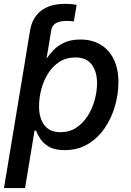

<svg xmlns="http://www.w3.org/2000/svg" viewBox="-27 -754 665 978"><path d="M101.6 -449.7 117.2 -545.9 126.5 -600.1Q137.2 -664.6 182.6 -699.5Q228 -734.4 304.2 -734.4Q322.8 -734.4 338.1 -732.9Q353.5 -731.4 363.3 -728.5L349.1 -645Q340.3 -646 331.8 -646.7Q323.2 -647.5 315.4 -647.5Q277.8 -647.5 258.1 -636.2Q238.3 -625 233.9 -600.1L225.1 -545.9L209 -449.7ZM-6.8 204.1 117.7 -545.9H222.2L207 -457H211.4Q223.6 -475.6 244.9 -498Q266.1 -520.5 299.8 -536.6Q333.5 -552.7 382.8 -552.7Q440.9 -552.7 484.4 -527.1Q527.8 -501.5 552 -452.9Q576.2 -404.3 576.2 -335.4Q576.2 -273.4 558.1 -211.9Q540 -150.4 505.4 -100.1Q470.7 -49.8 419.7 -19.5Q368.7 10.7 302.7 10.7Q251.5 10.7 221.9 -6.8Q192.4 -24.4 177.7 -47.9Q163.1 -71.3 156.7 -88.4H148.9L100.6 204.1ZM280.8 -80.6Q327.1 -80.6 361.8 -103.8Q396.5 -127 420.2 -164.3Q443.8 -201.7 455.6 -245.6Q467.3 -289.6 467.3 -331.1Q467.3 -388.7 440.4 -425Q413.6 -461.4 356.4 -461.4Q310.5 -461.4 276.1 -439.2Q241.7 -417 218.5 -380.6Q195.3 -344.2 183.6 -300Q171.9 -255.9 171.9 -211.9Q171.9 -151.9 199.2 -116.2Q226.6 -80.6 280.8 -80.6Z"/></svg>

Font: Inter Medium
Style: Italic
Weight: 500
Italic angle: -9.3988°
Designer: Rasmus Andersson
Foundry: rsms
Version: Version 4.001;git-66647c0bb